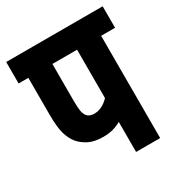

<svg xmlns="http://www.w3.org/2000/svg" viewBox="-150 -729 786 836"><g transform="rotate(-30 242.5 -311.0)"><path d="M415 -514V0H294V-151Q275 -140 253.5 -134Q232 -128 205 -128Q160 -128 131.5 -142.5Q103 -157 85 -179Q67 -202 58 -235Q49 -268 49 -330V-514H0V-622H485V-514ZM294 -514H170V-330Q170 -294 173 -277.5Q176 -261 184 -250Q196 -235 220 -235Q241 -235 259.5 -244.5Q278 -254 294 -271Z"/></g></svg>

Font: Noto Sans Devanagari UI ExtraCondensed
Style: Bold
Weight: 700
Width: 2
Designer: Jelle Bosma - Monotype Design Team
Foundry: Monotype Imaging Inc.
Version: Version 2.004